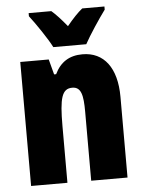

<svg xmlns="http://www.w3.org/2000/svg" viewBox="-54 -809 637 853"><g transform="rotate(-5 264.5 -383.0)"><path d="M202 -606H349C370 -645 416 -714 444 -752V-766H345C325 -750 302 -726 275 -693C249 -725 227 -749 207 -766H106V-752C132 -719 185 -641 202 -606ZM328 -563C269 -563 229 -537 204 -485H195L177 -553H50V0H212V-253C212 -378 224 -419 270 -419C310 -419 318 -381 318 -308V0H480V-360C480 -489 424 -563 328 -563Z"/></g></svg>

Font: Noto Sans Gujarati ExtraCondensed Black
Style: Regular
Weight: 900
Width: 2
Designer: Jelle Bosma - Monotype Design Team, Universal Thirst
Foundry: Monotype Imaging Inc.
Version: Version 2.106